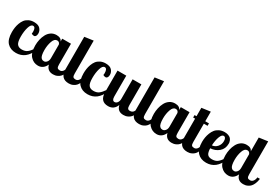

<svg xmlns="http://www.w3.org/2000/svg" viewBox="73 -1714 3988 2733"><g transform="rotate(30 2067.0 -347.0)"><path d="M31 -224Q31 -261 36 -297Q41 -333 55 -371.5Q69 -410 91 -439Q113 -468 150.5 -486.5Q188 -505 236 -505Q306 -505 337 -471Q368 -437 368 -393Q368 -366 357.5 -349.5Q347 -333 329 -333Q309 -333 288 -345Q291 -362 291 -375Q291 -452 250 -452Q213 -452 193 -385Q173 -318 173 -233Q173 -144 198 -111Q223 -78 276 -78Q330 -78 363.5 -103.5Q397 -129 431 -179H465Q391 6 227 6Q137 6 84 -49.5Q31 -105 31 -224Z M414 -226Q414 -274 424.5 -321.5Q435 -369 457 -411Q479 -453 517 -479Q555 -505 605 -505Q680 -505 699 -452V-500H843V-160Q843 -119 854 -105Q865 -91 895 -91Q924 -91 943.5 -116Q963 -141 966 -179H1008Q1002 -132 987 -97Q972 -62 954.5 -43Q937 -24 914.5 -12.5Q892 -1 874.5 2.5Q857 6 838 6Q742 6 719 -86Q677 6 590 6Q517 6 465.5 -50Q414 -106 414 -226ZM560 -235Q560 -185 567.5 -153Q575 -121 588.5 -109Q602 -97 611 -94Q620 -91 634 -91Q658 -91 678.5 -115Q699 -139 699 -179V-404Q688 -443 650 -443Q606 -443 583 -378Q560 -313 560 -235Z M957 -149V-680L1101 -700V-160Q1101 -119 1112 -105Q1123 -91 1153 -91Q1182 -91 1201.5 -116Q1221 -141 1224 -179H1266Q1260 -132 1245 -97Q1230 -62 1212.5 -43Q1195 -24 1172.5 -12.5Q1150 -1 1132.5 2.5Q1115 6 1096 6Q957 6 957 -149Z M1208 -224Q1208 -261 1213 -297Q1218 -333 1232 -371.5Q1246 -410 1268 -439Q1290 -468 1327.5 -486.5Q1365 -505 1413 -505Q1483 -505 1514 -471Q1545 -437 1545 -393Q1545 -366 1534.5 -349.5Q1524 -333 1506 -333Q1486 -333 1465 -345Q1468 -362 1468 -375Q1468 -452 1427 -452Q1390 -452 1370 -385Q1350 -318 1350 -233Q1350 -144 1375 -111Q1400 -78 1453 -78Q1507 -78 1540.5 -103.5Q1574 -129 1608 -179H1642Q1568 6 1404 6Q1314 6 1261 -49.5Q1208 -105 1208 -224Z M1608 -149V-500H1752V-160Q1752 -91 1793 -91Q1820 -91 1838 -116Q1856 -141 1856 -179V-500H2000V-160Q2000 -122 2010 -106.5Q2020 -91 2046 -91Q2114 -91 2123 -179H2165Q2159 -132 2144 -97Q2129 -62 2111.5 -43Q2094 -24 2071.5 -12.5Q2049 -1 2031 2.5Q2013 6 1994 6Q1896 6 1875 -89Q1838 6 1742 6Q1608 6 1608 -149Z M2113 -149V-680L2257 -700V-160Q2257 -119 2268 -105Q2279 -91 2309 -91Q2338 -91 2357.5 -116Q2377 -141 2380 -179H2422Q2416 -132 2401 -97Q2386 -62 2368.5 -43Q2351 -24 2328.5 -12.5Q2306 -1 2288.5 2.5Q2271 6 2252 6Q2113 6 2113 -149Z M2363 -226Q2363 -274 2373.5 -321.5Q2384 -369 2406 -411Q2428 -453 2466 -479Q2504 -505 2554 -505Q2629 -505 2648 -452V-500H2792V-160Q2792 -119 2803 -105Q2814 -91 2844 -91Q2873 -91 2892.5 -116Q2912 -141 2915 -179H2957Q2951 -132 2936 -97Q2921 -62 2903.5 -43Q2886 -24 2863.5 -12.5Q2841 -1 2823.5 2.5Q2806 6 2787 6Q2691 6 2668 -86Q2626 6 2539 6Q2466 6 2414.5 -50Q2363 -106 2363 -226ZM2509 -235Q2509 -185 2516.5 -153Q2524 -121 2537.5 -109Q2551 -97 2560 -94Q2569 -91 2583 -91Q2607 -91 2627.5 -115Q2648 -139 2648 -179V-404Q2637 -443 2599 -443Q2555 -443 2532 -378Q2509 -313 2509 -235Z M2874 -460V-500H2906V-638L3050 -658V-500H3111V-460H3050V-160Q3050 -119 3061 -105Q3072 -91 3102 -91Q3131 -91 3150.5 -116Q3170 -141 3173 -179H3215Q3209 -132 3194 -97Q3179 -62 3161.5 -43Q3144 -24 3121.5 -12.5Q3099 -1 3081.5 2.5Q3064 6 3045 6Q2906 6 2906 -149V-460Z M3157 -223Q3157 -261 3163 -297.5Q3169 -334 3184 -372.5Q3199 -411 3222 -439.5Q3245 -468 3283 -486.5Q3321 -505 3369 -505Q3405 -505 3431 -494.5Q3457 -484 3469.5 -470.5Q3482 -457 3489.5 -438.5Q3497 -420 3498 -409.5Q3499 -399 3499 -389Q3499 -305 3441 -255.5Q3383 -206 3303 -202Q3305 -134 3326.5 -106Q3348 -78 3401 -78Q3456 -78 3489.5 -103Q3523 -128 3557 -179H3591Q3517 6 3354 6Q3263 6 3210 -50Q3157 -106 3157 -223ZM3303 -250Q3353 -254 3387.5 -293.5Q3422 -333 3422 -388Q3422 -420 3411 -436Q3400 -452 3384 -452Q3351 -452 3329 -393Q3307 -334 3303 -250Z M3540 -226Q3540 -274 3550.5 -321.5Q3561 -369 3583 -411Q3605 -453 3643 -479Q3681 -505 3731 -505Q3806 -505 3825 -452V-680L3969 -700V-160Q3969 -119 3980 -105Q3991 -91 4021 -91Q4050 -91 4069.5 -116Q4089 -141 4092 -179H4134Q4128 -132 4113 -97Q4098 -62 4080.5 -43Q4063 -24 4040.5 -12.5Q4018 -1 4000.5 2.5Q3983 6 3964 6Q3868 6 3845 -86Q3803 6 3716 6Q3643 6 3591.5 -50Q3540 -106 3540 -226ZM3686 -235Q3686 -185 3693.5 -153Q3701 -121 3714.5 -109Q3728 -97 3737 -94Q3746 -91 3760 -91Q3784 -91 3804.5 -115Q3825 -139 3825 -179V-404Q3814 -443 3776 -443Q3732 -443 3709 -378Q3686 -313 3686 -235Z"/></g></svg>

Font: Lobster Two
Style: Bold
Weight: 700
Designer: Pablo Impallari
Foundry: Pablo Impallari. www.impallari.com
Version: Version 1.006